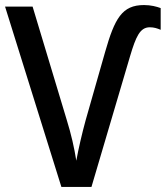

<svg xmlns="http://www.w3.org/2000/svg" viewBox="-20 -740 656 760"><path d="M573 -632C589 -632 602 -628 616 -622V-708C600 -714 577 -720 550 -720C463 -720 434 -667 396 -534L319 -264C305 -213 291 -153 282 -104C274 -155 262 -208 244 -266L109 -714H0L223 0H342L495 -518C518 -595 534 -632 573 -632Z"/></svg>

Font: Noto Sans SemiCondensed Medium
Style: Regular
Weight: 500
Width: 4
Designer: Monotype Design Team
Foundry: Monotype Imaging Inc.
Version: Version 2.013